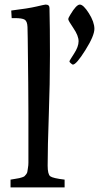

<svg xmlns="http://www.w3.org/2000/svg" viewBox="-20 -818 460 838"><path d="M26 0V-34Q34 -35 47 -37.5Q60 -40 64 -40.5Q68 -41 76.5 -44Q85 -47 87 -49Q89 -51 94 -57Q99 -63 99.5 -69Q100 -75 102 -85.5Q104 -96 104 -108V-323Q104 -426 101 -652L100 -700Q99 -725 88 -732Q77 -739 44 -739H31L29 -772Q103 -781 139 -789.5Q175 -798 179 -798Q196 -798 196 -783Q198 -701 198 -578Q198 -455 193 -315.5Q188 -176 188 -95Q188 -57 199.5 -48.5Q211 -40 262 -34V0ZM287 -754Q313 -798 328.5 -798Q344 -798 368 -760Q392 -722 392 -692Q392 -662 352.5 -599Q313 -536 298 -536Q296 -536 289.5 -541.5Q283 -547 283 -550Q283 -553 303 -583.5Q323 -614 323 -638Q323 -662 300.5 -695Q278 -728 278 -734Q278 -740 287 -754Z"/></svg>

Font: Prociono
Style: Regular
Weight: 400
Designer: Barry Schwartz
Foundry: The Crud Factory
Version: Version 2.301